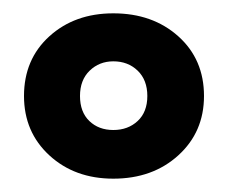

<svg xmlns="http://www.w3.org/2000/svg" viewBox="-20 -740 342 288"><path d="M16 -596Q16 -542 54 -507Q92 -472 150 -472Q209 -472 247.5 -507Q286 -542 286 -596Q286 -651 247.5 -685.5Q209 -720 150 -720Q92 -720 54 -685.5Q16 -651 16 -596ZM100 -596Q100 -620 114.5 -634Q129 -648 150 -648Q172 -648 186.5 -634Q201 -620 201 -596Q201 -572 186.5 -558.5Q172 -545 150 -545Q128 -545 114 -558.5Q100 -572 100 -596Z"/></svg>

Font: Jost ExtraBold
Style: Regular
Weight: 800
Version: Version 3.710